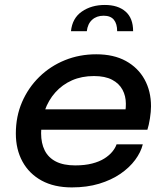

<svg xmlns="http://www.w3.org/2000/svg" viewBox="-20 -764 689 794"><path d="M101.5 -227.5 119 -312H510L494.5 -287Q497 -297.5 498.8 -307.8Q500.5 -318 500.5 -335Q500.5 -367 486.5 -393Q472.5 -419 443.5 -434.2Q414.5 -449.5 368.5 -449.5Q318 -449.5 277.8 -431.8Q237.5 -414 208.8 -381.8Q180 -349.5 165 -306.5Q150 -263.5 150 -213Q150 -171.5 165 -141.8Q180 -112 211.2 -96Q242.5 -80 291 -80Q331 -80 361 -87.8Q391 -95.5 411.5 -108.5Q432 -121.5 444.5 -136.8Q457 -152 462 -167H570.5Q562.5 -134.5 539 -102.8Q515.5 -71 478 -45.2Q440.5 -19.5 390 -4.2Q339.5 11 277 11Q204 11 152.2 -17.2Q100.5 -45.5 73 -95.8Q45.5 -146 45.5 -212Q45.5 -282.5 71.2 -342Q97 -401.5 142.5 -446Q188 -490.5 248.2 -515Q308.5 -539.5 378 -539.5Q450 -539.5 500.5 -511.8Q551 -484 577.8 -435.5Q604.5 -387 604.5 -324.5Q604.5 -302.5 600 -274Q595.5 -245.5 589.5 -227.5ZM273.5 -635Q279 -689 318.5 -716.2Q358 -743.5 413.5 -743.5Q468 -743.5 499.2 -716.2Q530.5 -689 530.5 -635H464.5Q464.5 -665.5 451 -682.2Q437.5 -699 408.5 -699Q379.5 -699 361 -682.2Q342.5 -665.5 339 -635Z"/></svg>

Font: Epilogue Medium
Style: Italic
Weight: 500
Italic angle: -12°
Designer: Tyler Finck
Foundry: Etcetera Type Co
Version: Version 2.112